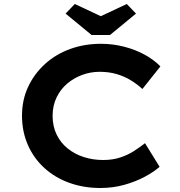

<svg xmlns="http://www.w3.org/2000/svg" viewBox="-20 -930 898 960"><path d="M482 10Q399 10 327.5 -15.5Q256 -41 202.5 -89.5Q149 -138 119.5 -205Q90 -272 90 -352Q90 -430 120.5 -495.5Q151 -561 205 -610Q259 -659 330.5 -685Q402 -711 485 -711Q544 -711 600.5 -696.5Q657 -682 703.5 -656.5Q750 -631 782 -598L692 -485Q665 -510 632.5 -529.5Q600 -549 562 -560Q524 -571 478 -571Q433 -571 391 -555.5Q349 -540 316 -512Q283 -484 263 -443Q243 -402 243 -351Q243 -299 263 -257.5Q283 -216 318.5 -187.5Q354 -159 399.5 -144.5Q445 -130 496 -130Q543 -130 581 -142.5Q619 -155 650 -175Q681 -195 705 -214L778 -96Q750 -71 704.5 -46.5Q659 -22 602 -6Q545 10 482 10ZM438 -755 308 -862 354 -910 499 -842H469L614 -910L660 -862L530 -755Z"/></svg>

Font: Lexend Giga SemiBold
Style: Regular
Weight: 600
Designer: Bonnie Shaver-Troup, Thomas Jockin
Foundry: Lexend
Version: Version 1.007